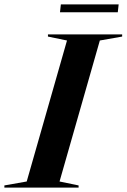

<svg xmlns="http://www.w3.org/2000/svg" viewBox="-72 -857 578 877"><path d="M-52 0H287V-10L200 -28L384 -672L486 -690V-700H147V-690L234 -672L50 -28L-52 -10ZM202 -801H466L470 -837H206Z"/></svg>

Font: Mazius Display Extra Italic
Style: Bold
Weight: 700
Italic angle: -17°
Designer: Alberto Casagrande & Collletttivo
Foundry: Collletttivo
Version: Version 2.000;Glyphs 3.2 (3217)